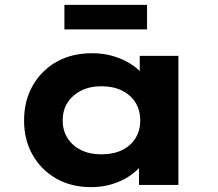

<svg xmlns="http://www.w3.org/2000/svg" viewBox="-20 -761 896 790"><path d="M355 9Q273 9 211 -26.5Q149 -62 114 -124Q79 -186 79 -265Q79 -346 114.5 -408.5Q150 -471 212.5 -506.5Q275 -542 359 -542Q406 -542 446 -530Q486 -518 517 -498.5Q548 -479 567.5 -455Q587 -431 592 -407L555 -405V-531H714V0H552V-139L586 -132Q582 -106 562 -81Q542 -56 511 -35.5Q480 -15 440 -3Q400 9 355 9ZM397 -126Q447 -126 482.5 -143.5Q518 -161 537.5 -192.5Q557 -224 557 -265Q557 -308 537.5 -339Q518 -370 482.5 -388Q447 -406 397 -406Q349 -406 313.5 -388Q278 -370 258 -339Q238 -308 238 -265Q238 -224 258 -192.5Q278 -161 313.5 -143.5Q349 -126 397 -126ZM245 -640V-741H585V-640Z"/></svg>

Font: Lexend Giga
Style: Bold
Weight: 700
Version: Version 1.007